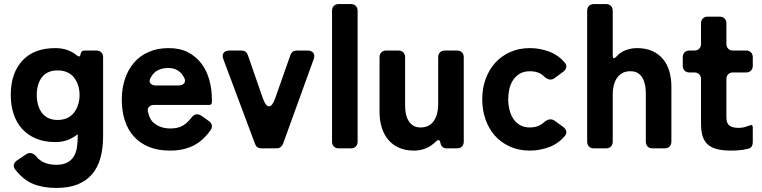

<svg xmlns="http://www.w3.org/2000/svg" viewBox="-20 -731 3754 946"><path d="M257 195Q192 195 143 175Q94 155 54 103Q46 92 48.5 80Q51 68 63 60L109 29Q118 23 128 23Q144 23 158 39Q164 47 171 53Q178 59 186 64Q215 81 257 81Q290 81 311 70Q332 59 343.5 40Q355 21 359 -4.5Q363 -30 363 -59V-65Q363 -71 359 -67Q314 -31 253 -31Q199 -31 158 -48Q117 -65 89 -96Q61 -127 47 -169.5Q33 -212 33 -263Q33 -370 90 -432Q147 -494 253 -494Q316 -494 360 -457Q374 -446 377 -464Q379 -482 398 -482H455Q470 -482 479 -473Q488 -464 488 -449V-59Q488 -1 475 46.5Q462 94 434 127Q406 160 362.5 177.5Q319 195 257 195ZM263 -140Q317 -140 344.5 -176Q372 -212 372 -263Q372 -314 344.5 -349Q317 -384 263 -384Q236 -384 216.5 -374.5Q197 -365 185 -348.5Q173 -332 167 -310Q161 -288 161 -263Q161 -239 167 -216.5Q173 -194 185 -177Q197 -160 216.5 -150Q236 -140 263 -140Z M818 11Q759 11 714.5 -7Q670 -25 640 -58Q610 -91 595 -137.5Q580 -184 580 -241Q580 -295 595.5 -341.5Q611 -388 640 -422Q669 -456 712.5 -475Q756 -494 811 -494Q867 -494 907 -473Q947 -452 973 -417Q999 -382 1011.5 -336.5Q1024 -291 1024 -241V-228Q1024 -214 1011 -214H739Q723 -214 714 -204.5Q705 -195 709 -180Q718 -139 741 -123Q772 -98 820 -98Q856 -98 879 -111Q902 -124 923 -151Q935 -168 952 -168Q960 -168 972 -161L1010 -134Q1021 -126 1023.5 -114.5Q1026 -103 1019 -92Q982 -38 933 -13.5Q884 11 818 11ZM747 -310H860Q878 -310 887 -320.5Q896 -331 888 -347Q864 -396 809 -396Q779 -396 757 -384.5Q735 -373 721 -346Q713 -330 721.5 -320Q730 -310 747 -310Z M1237 -21 1081 -438Q1073 -458 1081.5 -470Q1090 -482 1111 -482H1170Q1193 -482 1201 -460L1275 -247Q1289 -207 1305 -207Q1322 -207 1336 -247L1411 -460Q1419 -482 1442 -482H1495Q1515 -482 1524 -470Q1533 -458 1525 -438L1374 -21Q1370 -12 1362 -6Q1354 0 1343 0H1268Q1245 0 1237 -21Z M1616 -33V-678Q1616 -693 1625 -702Q1634 -711 1649 -711H1709Q1724 -711 1733 -702Q1742 -693 1742 -678V-33Q1742 -18 1733 -9Q1724 0 1709 0H1649Q1634 0 1625 -9Q1616 -18 1616 -33Z M2020 11Q1977 11 1945 -3.5Q1913 -18 1892 -43.5Q1871 -69 1860.5 -104Q1850 -139 1850 -179V-449Q1850 -464 1859 -473Q1868 -482 1883 -482H1943Q1958 -482 1967 -473Q1976 -464 1976 -449V-209Q1976 -191 1979.5 -172Q1983 -153 1992 -137.5Q2001 -122 2015.5 -112.5Q2030 -103 2052 -103Q2077 -103 2093.5 -113Q2110 -123 2120 -139Q2130 -155 2134.5 -175.5Q2139 -196 2139 -217V-449Q2139 -464 2148 -473Q2157 -482 2172 -482H2232Q2247 -482 2256 -473Q2265 -464 2265 -449V-33Q2265 -18 2256 -9Q2247 0 2232 0H2180Q2168 0 2160 -7.5Q2152 -15 2150 -27Q2147 -41 2140 -41Q2135 -41 2128 -34Q2083 11 2020 11Z M2591 11Q2536 11 2492 -9Q2448 -29 2418 -63Q2388 -97 2372 -143Q2356 -189 2356 -241Q2356 -295 2372.5 -341Q2389 -387 2419.5 -421Q2450 -455 2493.5 -474.5Q2537 -494 2591 -494Q2639 -494 2685 -477Q2731 -460 2763 -422Q2772 -412 2770 -400Q2768 -388 2757 -379L2714 -347Q2703 -339 2692 -339Q2676 -339 2660 -355Q2635 -380 2591 -380Q2561 -380 2541 -368Q2521 -356 2508 -336.5Q2495 -317 2489.5 -292Q2484 -267 2484 -241Q2484 -216 2490 -191Q2496 -166 2508.5 -146.5Q2521 -127 2541.5 -115Q2562 -103 2591 -103Q2633 -103 2661 -129Q2677 -143 2692 -143Q2703 -143 2713 -136L2757 -104Q2768 -95 2770 -83Q2772 -71 2763 -61Q2731 -23 2685 -6Q2639 11 2591 11Z M2873 -33V-678Q2873 -693 2882 -702Q2891 -711 2906 -711H2966Q2981 -711 2990 -702Q2999 -693 2999 -678V-461Q2999 -444 3005 -444Q3009 -444 3018 -453Q3036 -474 3063.5 -484Q3091 -494 3118 -494Q3162 -494 3194 -479.5Q3226 -465 3247 -439.5Q3268 -414 3278 -379.5Q3288 -345 3288 -304V-33Q3288 -18 3279 -9Q3270 0 3255 0H3195Q3180 0 3171 -9Q3162 -18 3162 -33V-273Q3162 -292 3158.5 -311Q3155 -330 3146.5 -345.5Q3138 -361 3123.5 -370.5Q3109 -380 3086 -380Q3061 -380 3044.5 -370Q3028 -360 3018 -344Q3008 -328 3003.5 -307.5Q2999 -287 2999 -266V-33Q2999 -18 2990 -9Q2981 0 2966 0H2906Q2891 0 2882 -9Q2873 -18 2873 -33Z M3584 11Q3546 11 3518 5Q3490 -1 3471 -16Q3452 -31 3443 -56.5Q3434 -82 3434 -121V-341Q3434 -356 3425 -365Q3416 -374 3401 -374H3377Q3362 -374 3353 -383Q3344 -392 3344 -407V-449Q3344 -464 3353 -473Q3362 -482 3377 -482H3401Q3416 -482 3425 -491Q3434 -500 3434 -515V-616Q3434 -631 3443 -640Q3452 -649 3467 -649H3526Q3541 -649 3550 -640Q3559 -631 3559 -616V-515Q3559 -500 3568 -491Q3577 -482 3592 -482H3656Q3671 -482 3680 -473Q3689 -464 3689 -449V-407Q3689 -392 3680 -383Q3671 -374 3656 -374H3592Q3577 -374 3568 -365Q3559 -356 3559 -341V-154Q3559 -123 3574.5 -112Q3590 -101 3619 -101Q3641 -101 3659 -108Q3664 -109 3674 -113Q3689 -120 3689 -103V-28Q3689 -18 3683.5 -9.5Q3678 -1 3669 1L3642 7Q3628 9 3613 10Q3598 11 3584 11Z"/></svg>

Font: Higure Gothic Black
Style: Regular
Weight: 900
Designer: Yoshimichi Ohira
Foundry: Positype
Version: Version 1.000